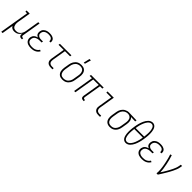

<svg xmlns="http://www.w3.org/2000/svg" viewBox="348 -2409 4286 4286"><g transform="rotate(45 2491.0 -266.5)"><path d="M-18 215 98 -483H46L45 -520H145L93 -209Q90 -188 88.5 -166.5Q87 -145 90 -125Q93 -105 101.5 -86Q110 -67 124 -53.5Q138 -40 158.5 -34.5Q179 -29 201 -29Q220 -29 240 -33.5Q260 -38 278 -49Q296 -60 310.5 -76Q325 -92 335 -110Q345 -128 350.5 -147.5Q356 -167 360 -187L415 -520H456L381 -71Q380 -63 381 -54.5Q382 -46 387 -40Q392 -34 400.5 -31.5Q409 -29 417 -29H430L429 8H410Q394 8 379 3.5Q364 -1 354 -12Q344 -23 341 -39Q338 -55 340 -71L344 -93Q332 -71 315 -51Q298 -31 276 -17.5Q254 -4 229.5 2Q205 8 181 8Q163 8 146 4.5Q129 1 113.5 -6.5Q98 -14 86.5 -26.5Q75 -39 68 -54L23 215Z M709 8Q684 8 659.5 5Q635 2 613 -6Q591 -14 572.5 -28Q554 -42 542 -62Q530 -82 526.5 -106Q523 -130 527 -155Q531 -176 541.5 -197Q552 -218 569 -233Q586 -248 607 -257.5Q628 -267 649 -273Q631 -280 616 -292.5Q601 -305 592.5 -322.5Q584 -340 582.5 -360Q581 -380 584 -401Q587 -421 596 -440.5Q605 -460 620 -475Q635 -490 653.5 -501Q672 -512 691.5 -518Q711 -524 731.5 -526Q752 -528 771 -528Q792 -528 812 -526Q832 -524 851 -518Q870 -512 886.5 -501.5Q903 -491 914 -475.5Q925 -460 929 -440Q933 -420 930 -400L929 -393H889L890 -398Q893 -421 883.5 -441Q874 -461 856.5 -472.5Q839 -484 816.5 -487.5Q794 -491 771 -491Q756 -491 740.5 -489.5Q725 -488 709.5 -483.5Q694 -479 679.5 -471.5Q665 -464 653 -452Q641 -440 634 -425.5Q627 -411 624 -395Q621 -379 622.5 -363Q624 -347 632 -334Q640 -321 652.5 -312Q665 -303 679 -297.5Q693 -292 709.5 -290.5Q726 -289 742 -289H795L788 -252H735Q718 -252 701 -250.5Q684 -249 666 -244.5Q648 -240 631.5 -232.5Q615 -225 601 -212.5Q587 -200 578.5 -183.5Q570 -167 568 -150Q564 -131 566.5 -112.5Q569 -94 578.5 -79.5Q588 -65 603 -54.5Q618 -44 635 -38.5Q652 -33 671 -31Q690 -29 709 -29Q733 -29 757.5 -32.5Q782 -36 804.5 -46.5Q827 -57 847 -74.5Q867 -92 879 -114L912 -98Q898 -71 875 -49.5Q852 -28 824 -15Q796 -2 766.5 3Q737 8 709 8Z M1332 0Q1311 0 1290.5 -3.5Q1270 -7 1252.5 -16Q1235 -25 1222 -40Q1209 -55 1202.5 -73.5Q1196 -92 1196 -113Q1196 -134 1199 -155L1254 -483H1092L1098 -520H1462L1456 -483H1294L1239 -155Q1236 -132 1238 -109Q1240 -86 1252.5 -69Q1265 -52 1286.5 -44.5Q1308 -37 1331 -37H1384V0Z M1699 8Q1671 8 1645 1.5Q1619 -5 1598.5 -20Q1578 -35 1564.5 -57.5Q1551 -80 1545.5 -106Q1540 -132 1540.5 -160Q1541 -188 1545 -215L1565 -335Q1569 -360 1577 -384.5Q1585 -409 1599 -432Q1613 -455 1632 -474Q1651 -493 1674.5 -505.5Q1698 -518 1723.5 -523Q1749 -528 1774 -528Q1802 -528 1828.5 -521.5Q1855 -515 1875.5 -500Q1896 -485 1909.5 -462.5Q1923 -440 1928.5 -414Q1934 -388 1933.5 -360Q1933 -332 1928 -305L1908 -185Q1904 -160 1896 -135.5Q1888 -111 1874 -88Q1860 -65 1841 -46Q1822 -27 1798.5 -14.5Q1775 -2 1749.5 3Q1724 8 1699 8ZM1700 -29Q1721 -29 1741.5 -33.5Q1762 -38 1781 -48.5Q1800 -59 1815.5 -75.5Q1831 -92 1842 -111Q1853 -130 1859 -150Q1865 -170 1868 -191L1888 -311Q1892 -332 1893 -354Q1894 -376 1890.5 -396.5Q1887 -417 1877.5 -435.5Q1868 -454 1852.5 -467Q1837 -480 1816 -485.5Q1795 -491 1774 -491Q1753 -491 1732.5 -486.5Q1712 -482 1692.5 -471.5Q1673 -461 1658 -444.5Q1643 -428 1631.5 -409Q1620 -390 1614.5 -370Q1609 -350 1605 -329L1585 -209Q1582 -188 1581 -166Q1580 -144 1583.5 -123.5Q1587 -103 1596.5 -84.5Q1606 -66 1621 -53Q1636 -40 1657.5 -34.5Q1679 -29 1700 -29ZM1770 -600 1805 -748H1849L1807 -600Z M2362 8Q2345 8 2330 3.5Q2315 -1 2305 -12Q2295 -23 2292.5 -39Q2290 -55 2292 -71L2361 -483H2187L2107 0H2067L2147 -483H2074L2080 -520H2480L2474 -483H2401L2332 -71Q2331 -63 2332 -54.5Q2333 -46 2338 -40Q2343 -34 2351.5 -31.5Q2360 -29 2369 -29H2381V8Z M2832 0Q2810 0 2789.5 -3.5Q2769 -7 2751.5 -16.5Q2734 -26 2721.5 -41Q2709 -56 2702.5 -75Q2696 -94 2696 -115Q2696 -136 2700 -158L2754 -483H2601V-520H2800L2739 -152Q2735 -129 2738 -106.5Q2741 -84 2753.5 -67.5Q2766 -51 2787.5 -44Q2809 -37 2831 -37H2884V0Z M3198 8Q3170 8 3144.5 1.5Q3119 -5 3098 -20.5Q3077 -36 3064 -58.5Q3051 -81 3045.5 -106.5Q3040 -132 3040.5 -160Q3041 -188 3045 -215L3065 -335Q3069 -360 3077 -384Q3085 -408 3098.5 -430Q3112 -452 3130.5 -470.5Q3149 -489 3171.5 -501.5Q3194 -514 3218.5 -521Q3243 -528 3267 -528H3281L3517 -520L3511 -483L3376 -488Q3394 -473 3405.5 -451.5Q3417 -430 3421.5 -406Q3426 -382 3425 -356Q3424 -330 3420 -305L3400 -185Q3396 -160 3388.5 -136Q3381 -112 3368.5 -89.5Q3356 -67 3337 -47.5Q3318 -28 3295.5 -15.5Q3273 -3 3248 2.5Q3223 8 3199 8ZM3199 -29Q3219 -29 3239.5 -33.5Q3260 -38 3278.5 -49.5Q3297 -61 3311 -77.5Q3325 -94 3335 -112.5Q3345 -131 3351 -151Q3357 -171 3360 -191L3380 -311Q3384 -331 3385 -351.5Q3386 -372 3384 -391.5Q3382 -411 3375 -429Q3368 -447 3355 -460.5Q3342 -474 3324 -482Q3306 -490 3286 -491H3275Q3272 -491 3269.5 -491.5Q3267 -492 3265 -492Q3245 -492 3225 -485.5Q3205 -479 3187 -468Q3169 -457 3154.5 -441Q3140 -425 3130 -406.5Q3120 -388 3114 -368.5Q3108 -349 3105 -329L3085 -209Q3082 -188 3081 -166Q3080 -144 3083.5 -123.5Q3087 -103 3096.5 -84.5Q3106 -66 3121 -53Q3136 -40 3157 -34.5Q3178 -29 3199 -29Z M3699 8Q3668 8 3643.5 -6.5Q3619 -21 3604.5 -45Q3590 -69 3582 -97Q3574 -125 3571 -154Q3568 -183 3567.5 -212.5Q3567 -242 3569 -272Q3571 -302 3574.5 -332Q3578 -362 3583 -393Q3587 -419 3592.5 -446Q3598 -473 3605.5 -499.5Q3613 -526 3622.5 -552.5Q3632 -579 3644 -604.5Q3656 -630 3672 -654.5Q3688 -679 3709 -699.5Q3730 -720 3756.5 -731.5Q3783 -743 3810 -743Q3841 -743 3865.5 -728.5Q3890 -714 3904.5 -690Q3919 -666 3927 -638Q3935 -610 3938 -581Q3941 -552 3941.5 -522.5Q3942 -493 3940 -463Q3938 -433 3934.5 -403Q3931 -373 3926 -342Q3922 -316 3916.5 -289Q3911 -262 3903.5 -235.5Q3896 -209 3887 -182.5Q3878 -156 3865.5 -130.5Q3853 -105 3837 -80.5Q3821 -56 3800 -35.5Q3779 -15 3752.5 -3.5Q3726 8 3699 8ZM3893 -386Q3895 -409 3897.5 -433Q3900 -457 3901.5 -480.5Q3903 -504 3903 -527Q3903 -550 3900.5 -573Q3898 -596 3893 -618Q3888 -640 3878.5 -660Q3869 -680 3850.5 -693Q3832 -706 3809 -706Q3785 -706 3762 -693Q3739 -680 3723 -660.5Q3707 -641 3694.5 -619Q3682 -597 3672.5 -574Q3663 -551 3655 -527.5Q3647 -504 3641 -480.5Q3635 -457 3631 -433.5Q3627 -410 3623 -386ZM3701 -29Q3725 -29 3747.5 -42Q3770 -55 3786 -74.5Q3802 -94 3815 -116Q3828 -138 3837 -161Q3846 -184 3854 -207.5Q3862 -231 3868 -254.5Q3874 -278 3878.5 -301.5Q3883 -325 3886 -349H3616Q3614 -326 3611.5 -302Q3609 -278 3607.5 -254.5Q3606 -231 3606 -208Q3606 -185 3608.5 -162Q3611 -139 3616 -117Q3621 -95 3630.5 -75Q3640 -55 3659 -42Q3678 -29 3701 -29Z M4209 8Q4184 8 4159.5 5Q4135 2 4113 -6Q4091 -14 4072.5 -28Q4054 -42 4042 -62Q4030 -82 4026.5 -106Q4023 -130 4027 -155Q4031 -176 4041.5 -197Q4052 -218 4069 -233Q4086 -248 4107 -257.5Q4128 -267 4149 -273Q4131 -280 4116 -292.5Q4101 -305 4092.5 -322.5Q4084 -340 4082.5 -360Q4081 -380 4084 -401Q4087 -421 4096 -440.5Q4105 -460 4120 -475Q4135 -490 4153.5 -501Q4172 -512 4191.5 -518Q4211 -524 4231.5 -526Q4252 -528 4271 -528Q4292 -528 4312 -526Q4332 -524 4351 -518Q4370 -512 4386.5 -501.5Q4403 -491 4414 -475.5Q4425 -460 4429 -440Q4433 -420 4430 -400L4429 -393H4389L4390 -398Q4393 -421 4383.5 -441Q4374 -461 4356.5 -472.5Q4339 -484 4316.5 -487.5Q4294 -491 4271 -491Q4256 -491 4240.5 -489.5Q4225 -488 4209.5 -483.5Q4194 -479 4179.5 -471.5Q4165 -464 4153 -452Q4141 -440 4134 -425.5Q4127 -411 4124 -395Q4121 -379 4122.5 -363Q4124 -347 4132 -334Q4140 -321 4152.5 -312Q4165 -303 4179 -297.5Q4193 -292 4209.5 -290.5Q4226 -289 4242 -289H4295L4288 -252H4235Q4218 -252 4201 -250.5Q4184 -249 4166 -244.5Q4148 -240 4131.5 -232.5Q4115 -225 4101 -212.5Q4087 -200 4078.5 -183.5Q4070 -167 4068 -150Q4064 -131 4066.5 -112.5Q4069 -94 4078.5 -79.5Q4088 -65 4103 -54.5Q4118 -44 4135 -38.5Q4152 -33 4171 -31Q4190 -29 4209 -29Q4233 -29 4257.5 -32.5Q4282 -36 4304.5 -46.5Q4327 -57 4347 -74.5Q4367 -92 4379 -114L4412 -98Q4398 -71 4375 -49.5Q4352 -28 4324 -15Q4296 -2 4266.5 3Q4237 8 4209 8Z M4667 0Q4672 -34 4671 -67.5Q4670 -101 4667 -134Q4664 -167 4659 -199.5Q4654 -232 4648 -264.5Q4642 -297 4635 -328.5Q4628 -360 4620.5 -391.5Q4613 -423 4604 -454.5Q4595 -486 4584 -516L4622 -528Q4640 -475 4654.5 -419Q4669 -363 4680.5 -306.5Q4692 -250 4700.5 -192.5Q4709 -135 4711 -76Q4731 -107 4751 -138.5Q4771 -170 4789 -202Q4807 -234 4825 -266.5Q4843 -299 4858.5 -332Q4874 -365 4887 -399Q4900 -433 4906 -468L4915 -520H4956L4947 -468Q4940 -426 4923.5 -385.5Q4907 -345 4888 -305.5Q4869 -266 4847 -227.5Q4825 -189 4802 -150.5Q4779 -112 4755.5 -74.5Q4732 -37 4708 0Z"/></g></svg>

Font: Iosevka Curly Slab Extralight
Style: Italic
Weight: 200
Italic angle: -9°
Monospace: yes
Designer: Belleve Invis
Foundry: Belleve Invis
Version: Version 22.1.2; ttfautohint (v1.8.4)